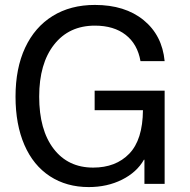

<svg xmlns="http://www.w3.org/2000/svg" viewBox="-20 -746 771 779"><path d="M648 -498H550Q538 -567 490 -604.5Q442 -642 365 -642Q260 -642 199.5 -565Q139 -488 139 -354Q139 -219 197.5 -142.5Q256 -66 358 -66Q450 -66 504.5 -122.5Q559 -179 560 -299H364V-378H648V0H566V-98H564Q535 -47 475 -17Q415 13 340 13Q250 13 182.5 -31Q115 -75 79 -158Q43 -241 43 -354Q43 -469 82 -552.5Q121 -636 193.5 -681Q266 -726 365 -726Q487 -726 562.5 -664.5Q638 -603 648 -498Z"/></svg>

Font: CST
Style: Regular
Weight: 400
Version: Version 1.00